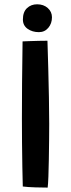

<svg xmlns="http://www.w3.org/2000/svg" viewBox="-20 -846 324 872"><path d="M196.5 6Q175.5 6 141 5Q106.5 4 83.5 1Q82.5 -34 81.5 -87.2Q80.5 -140.5 80 -198.8Q79.5 -257 79.5 -307.5Q79.5 -381 80.2 -470.2Q81 -559.5 82.5 -658Q91 -658.5 112.2 -659.2Q133.5 -660 156.8 -660.5Q180 -661 195.5 -661Q197.5 -602 199.2 -535.5Q201 -469 202.2 -403.8Q203.5 -338.5 203.5 -283Q203.5 -250 203 -207.2Q202.5 -164.5 201.8 -121.2Q201 -78 199.8 -43.8Q198.5 -9.5 196.5 6ZM148.5 -826.5Q178 -826.5 197 -809.5Q216 -792.5 216 -767.5Q216 -739.5 199.5 -719.8Q183 -700 156.5 -700Q127 -700 105.5 -715Q84 -730 84 -757.5Q84 -791.5 102.5 -809Q121 -826.5 148.5 -826.5Z"/></svg>

Font: Grandstander Medium
Style: Regular
Weight: 500
Designer: Tyler Finck
Foundry: Etcetera Type Co
Version: Version 1.200; ttfautohint (v1.8.3)